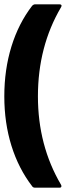

<svg xmlns="http://www.w3.org/2000/svg" viewBox="-21 -779 386 891"><path d="M128 85Q65 3 32 -103Q-1 -209 -1 -332Q-1 -456 32 -563Q65 -670 128 -752Q135 -759 142 -759H255Q262 -759 264 -755Q266 -751 262 -745Q155 -563 155 -332Q155 -104 262 78Q264 81 264 85Q264 92 255 92H142Q132 92 128 85Z"/></svg>

Font: Barlow GEO Bold
Style: Regular
Weight: 700
Designer: Jeremy Tribby
Foundry: Tribby Type
Version: Version 1.408